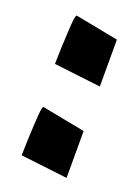

<svg xmlns="http://www.w3.org/2000/svg" viewBox="-84 -493 332 454"><g transform="rotate(20 82.0 -265.5)"><path d="M31 -450 140 -429V-311L22 -325L23 -363Q25 -410 26.5 -428.5Q28 -447 31 -450ZM31 -220 140 -199V-81L22 -95L23 -133Q25 -180 26.5 -198.5Q28 -217 31 -220Z"/></g></svg>

Font: Shorif Bongobondhu UNICODE
Style: Bold
Weight: 700
Designer: Shorif Uddin Shishir, Shorif art & Design, e-mail : shorifart@gmail.com, facebook : Shorif2001
Foundry: Lipighor Font Foundry
Version: Designed By Shorif Uddin Shishir | Build By Niladri